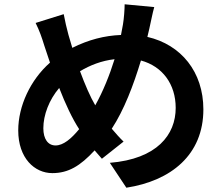

<svg xmlns="http://www.w3.org/2000/svg" viewBox="-20 -817 1040 895"><path d="M514 -541C491 -467 460 -390 424 -326C401 -365 376 -423 353 -485C400 -513 453 -534 514 -541ZM277 -751 146 -710C164 -674 175 -642 186 -606L213 -525C122 -445 65 -323 65 -209C65 -80 141 -10 224 -10C298 -10 354 -43 421 -116L455 -77L556 -157C537 -175 519 -196 501 -217C558 -304 602 -419 637 -535C737 -508 799 -425 799 -314C799 -189 712 -76 492 -58L569 58C777 26 928 -95 928 -307C928 -482 824 -609 667 -645L676 -683C682 -708 691 -757 699 -784L561 -797C561 -774 558 -731 553 -702L544 -654C467 -651 393 -632 317 -594L299 -655C291 -685 283 -718 277 -751ZM349 -215C312 -170 275 -139 239 -139C203 -139 182 -170 182 -219C182 -281 209 -352 256 -407C285 -332 317 -264 349 -215Z"/></svg>

Font: Noto Sans Mono CJK SC
Style: Bold
Weight: 700
Designer: Ryoko NISHIZUKA 西塚涼子 (kana, bopomofo & ideographs); Paul D. Hunt (Latin, Greek & Cyrillic); Sandoll Communications 산돌커뮤니
Foundry: Adobe
Version: Version 2.004;hotconv 1.0.118;makeotfexe 2.5.65603